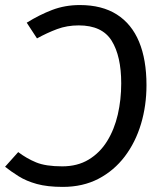

<svg xmlns="http://www.w3.org/2000/svg" viewBox="-30 -721 636 753"><path d="M216.1 12Q156.2 12 114.6 0.6Q73.1 -10.9 43.6 -29.4Q14 -47.9 -10.1 -67L41.4 -124.5Q74.4 -99.5 111.8 -84.1Q149.2 -68.6 214 -68.6Q273.9 -68.6 317.7 -95.1Q361.6 -121.5 390.1 -167.4Q418.5 -213.4 432 -271.8Q445.4 -330.2 445.4 -394Q445.4 -500.7 408 -561.1Q370.6 -621.4 278.8 -621.4Q232.9 -621.4 194 -606.9Q155.1 -592.4 115.1 -570.4L74.8 -632Q124.7 -663 174.8 -682.1Q224.9 -701.2 283.1 -701.2Q370.1 -701.2 428.2 -664.2Q486.3 -627.2 515.4 -557.2Q544.5 -487.1 544.5 -386.9Q544.5 -306.9 523 -234.9Q501.4 -162.9 459.4 -107.4Q417.3 -51.9 356.3 -19.9Q295.2 12 216.1 12Z"/></svg>

Font: Fira Sans Variable
Style: Italic
Weight: 397
Italic angle: -8°
Designer: Carrois Corporate & Edenspiekermann AG
Foundry: Carrois Corporate GbR & Edenspiekermann AG
Version: Version 4.202